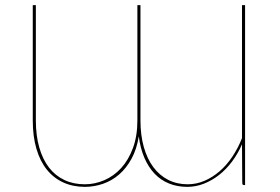

<svg xmlns="http://www.w3.org/2000/svg" viewBox="-20 -720 1090 747"><path d="M933.5 -700V0H930.5Q925 0 923.8 -2.5Q922.5 -5 922.5 -11.5L921.5 -158.5Q905.5 -122 882.8 -91.5Q860 -61 832.2 -39.2Q804.5 -17.5 773 -5.2Q741.5 7 709 7Q670 7 637.8 -6Q605.5 -19 581.5 -44.2Q557.5 -69.5 541.8 -106Q526 -142.5 520 -189.5Q512 -139.5 491.8 -102.5Q471.5 -65.5 443.5 -41.2Q415.5 -17 381 -5Q346.5 7 310 7Q264 7 226.5 -10Q189 -27 162.5 -59.8Q136 -92.5 121.8 -140.8Q107.5 -189 107.5 -251.5V-700H119.5V-251.5Q119.5 -192.5 132.8 -146.2Q146 -100 170.5 -68.2Q195 -36.5 230.2 -19.8Q265.5 -3 310 -3Q349 -3 386 -19Q423 -35 451.5 -66.2Q480 -97.5 497.2 -144Q514.5 -190.5 514.5 -251.5V-700H526.5V-251.5Q526.5 -194 539.5 -148Q552.5 -102 576.5 -69.8Q600.5 -37.5 634.5 -20.2Q668.5 -3 710 -3Q744 -3 775.5 -16.5Q807 -30 834.5 -53.8Q862 -77.5 884 -110.5Q906 -143.5 921.5 -182.5V-700Z"/></svg>

Font: Lato 2
Style: Regular
Weight: 100
Designer: Lukasz Dziedzic with Adam Twardoch and Botio Nikoltchev
Foundry: tyPoland Lukasz Dziedzic
Version: Version 2.015; 2015-08-06; http://www.latofonts.com/